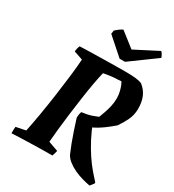

<svg xmlns="http://www.w3.org/2000/svg" viewBox="-215 -989 1042 1153"><g transform="rotate(30 306.0 -412.5)"><path d="M26.2 7.1Q26.3 -4.4 26.5 -15.7Q26.8 -27 27.8 -38L95 -51.6Q106.1 -103.9 118.2 -175Q130.2 -246.1 141.1 -322.3Q151.9 -398.5 160.2 -468.1Q168.4 -537.8 171.4 -587.3L109.7 -608.4Q110.7 -620.5 113.3 -630.5Q115.8 -640.6 119.8 -649.5Q152.3 -651 195 -652Q237.6 -653 282.4 -653.7Q327.3 -654.5 368.2 -655Q409.1 -655.5 437.7 -655.5Q478 -655.5 505 -652.5Q532 -649.5 549.9 -641.8Q582.8 -615.9 597.5 -580.8Q612.3 -545.6 611.8 -498.6Q611.8 -456.9 594.4 -420.7Q577 -384.6 554.7 -352.8Q531.6 -331.9 495.5 -305.4Q459.4 -278.9 420.4 -261.2Q392.2 -261.2 367.1 -263.3Q342 -265.4 318.9 -268.9Q318.9 -283.1 320.7 -292.9Q322.4 -302.8 325.9 -312.2Q344.8 -314.7 362.1 -318Q379.4 -321.3 396.7 -327.4Q414 -333.5 433.4 -341.7Q440.4 -359.7 448.5 -383Q456.6 -406.2 463 -433.4Q469.4 -460.5 469.4 -489.9Q469.4 -513.1 464.2 -534.7Q459.1 -556.4 452.7 -571.9Q446.2 -587.4 441.8 -593.1Q436.4 -592.6 430.4 -592.4Q424.3 -592.1 417.9 -591.2Q394.3 -590.7 374.5 -588.2Q354.8 -585.7 341.4 -583.4Q328.1 -581.1 321.9 -579.6Q313.8 -547.7 304.5 -496.3Q295.2 -444.9 286.7 -384.8Q278.1 -324.6 270.3 -264Q262.6 -203.3 257.1 -150.6Q251.5 -97.8 249 -62.2L316.9 -38Q314.8 -28 312.3 -19Q309.8 -10 305.9 0Q254.1 0.5 208.4 1.2Q162.7 2 118.7 3.5Q74.8 5 26.2 7.1ZM589.1 45Q564.3 40.6 534.5 32.2Q504.8 23.8 476.7 10.6Q448.5 -2.6 426.6 -20.1Q404.7 -37.6 394.4 -58.7Q382.2 -86.6 369.2 -120.7Q356.3 -154.9 343.6 -192.9Q330.8 -231 318.9 -268.9L414.3 -300.2Q436 -243.1 460.7 -196.1Q485.5 -149.1 511.1 -110.6Q536.8 -72.2 562.2 -42.2Q587.6 -12.2 609.4 10.8V19.8ZM364.8 -705.1 246.5 -809.7 249.9 -833.5Q259.9 -843.4 274.1 -853.9Q288.4 -864.3 297.7 -867.8L399.1 -788.5L557.2 -869.9Q563.5 -867.5 570.8 -854.2Q578 -840.8 579.4 -834.4L402.1 -705.1Z"/></g></svg>

Font: Labrada
Style: Italic
Weight: 400
Italic angle: -7°
Designer: Mercedes Jáuregui
Foundry: Omnibus-Type Team
Version: Version 1.000